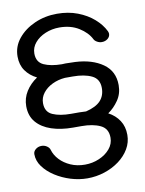

<svg xmlns="http://www.w3.org/2000/svg" viewBox="-100 -767 811 1077"><g transform="rotate(-10 305.5 -228.5)"><path d="M41 -216.8Q41 -262.2 64.9 -300.3Q88.9 -338.4 128.9 -365.2Q88.4 -385.3 64.9 -418.7Q41.5 -452.1 41.5 -499.5Q41.5 -556.2 77.6 -600.8Q113.8 -645.5 172.6 -671.6Q231.4 -697.8 300.3 -697.8Q364.7 -697.8 417.7 -677.5Q470.7 -657.2 508.5 -624Q546.4 -590.8 565.4 -551.8Q569.3 -543 569.3 -536.6Q569.3 -520.5 555.4 -509Q541.5 -497.6 521.5 -497.6Q507.8 -497.6 494.9 -504.9Q481.9 -512.2 477.1 -522.5Q457.5 -561.5 411.1 -590.6Q364.7 -619.6 300.3 -619.6Q257.8 -619.6 220.5 -604Q183.1 -588.4 160.2 -561.3Q137.2 -534.2 137.2 -500Q137.2 -450.7 177 -432.6Q216.8 -414.6 278.8 -414.1Q289.1 -415 299.8 -415Q333 -415 355 -413.6Q450.7 -408.7 511.5 -366Q572.3 -323.2 572.3 -243.7Q572.3 -194.8 546.6 -157.7Q521 -120.6 487.3 -97.7Q526.9 -76.7 549.3 -42.2Q571.8 -7.8 571.8 39.6Q571.8 82 550.3 118.7Q528.8 155.3 491.7 182.9Q454.6 210.4 407.5 225.8Q360.4 241.2 309.6 241.2Q262.7 241.2 215.1 226.6Q167.5 211.9 127.7 186.3Q87.9 160.6 63.5 127.4Q39.1 94.2 39.1 56.2Q39.1 40 53.2 28.6Q67.4 17.1 86.9 17.1Q103 17.1 116.7 26.1Q130.4 35.2 133.8 47.9Q142.6 78.6 167 104.7Q191.4 130.9 228 147Q264.6 163.1 309.6 163.1Q352.5 163.1 390.6 146.7Q428.7 130.4 452.4 102.3Q476.1 74.2 476.1 38.6Q476.1 -13.2 434.1 -33.2Q392.1 -53.2 326.7 -53.2H278.8Q210.4 -53.2 156.7 -71Q103 -88.9 72 -125Q41 -161.1 41 -216.8ZM328.6 -131.3Q348.1 -131.3 366.7 -129.9Q424.8 -144 450.7 -172.4Q476.6 -200.7 476.6 -244.1Q476.6 -295.9 434.6 -315.9Q392.6 -335.9 327.1 -335.9H282.7Q243.7 -333 210.2 -316.9Q176.8 -300.8 156.7 -274.9Q136.7 -249 136.7 -217.3Q136.7 -167 177.2 -149.2Q217.8 -131.3 280.8 -131.3Z"/></g></svg>

Font: Manjari
Style: Bold
Weight: 700
Designer: Santhosh Thottingal <santhosh.thottingal@gmail.com>
Version: Version 2.000